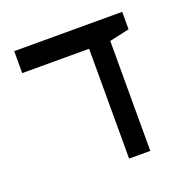

<svg xmlns="http://www.w3.org/2000/svg" viewBox="-108 -694 802 802"><g transform="rotate(-20 293.0 -293.0)"><path d="M333.5 0H427.7V-488.8L516.1 -508.3V-585.9H36.1V-488.3H333.5Z"/></g></svg>

Font: CaskaydiaCove Nerd Font
Style: Regular
Weight: 400
Designer: Aaron Bell
Foundry: Saja Typeworks
Version: Version 2111.1;Nerd Fonts 2.3.3